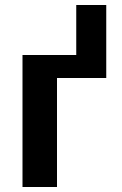

<svg xmlns="http://www.w3.org/2000/svg" viewBox="-20 -748 487 768"><path d="M70 -528H285V-728H405V-436H208V0H70Z"/></svg>

Font: Libra Sans
Style: Bold
Weight: 700
Foundry: Context Ltd
Version: Version 1.000